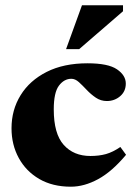

<svg xmlns="http://www.w3.org/2000/svg" viewBox="-20 -690 509 725"><path d="M310.5 -451Q388.5 -451 421.8 -428.2Q455 -405.5 455 -374.5Q455 -345 433.8 -326.8Q412.5 -308.5 383.5 -308.5Q360.5 -308.5 341.8 -321.2Q323 -334 307.5 -350.5Q292 -367 278 -379.8Q264 -392.5 249.5 -392.5Q222 -392.5 202.5 -366.5Q183 -340.5 183 -277Q183 -185 220.5 -143Q258 -101 321.5 -101Q354 -101 380 -108.2Q406 -115.5 434.5 -135L456 -105.5Q403 -42 350.5 -13.5Q298 15 247.5 15Q178.5 15 128.2 -14.2Q78 -43.5 50.8 -93.5Q23.5 -143.5 23.5 -205.5Q23.5 -275 57.8 -330.5Q92 -386 156.2 -418.5Q220.5 -451 310.5 -451ZM229.5 -504.5 289.5 -670H444.5V-647.5L279 -504.5Z"/></svg>

Font: Newsreader Text ExtraBold
Style: Regular
Weight: 800
Designer: Hugues Gentile
Foundry: Production Type
Version: Version 1.001